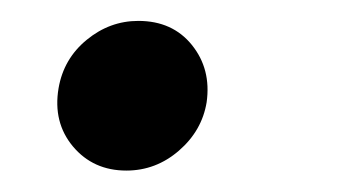

<svg xmlns="http://www.w3.org/2000/svg" viewBox="-20 -153 318 181"><path d="M99.1 7.8Q67.9 7.8 48.8 -14.9Q29.8 -37.6 35.2 -69.8Q40 -97.7 61.8 -115.5Q83.5 -133.3 110.4 -133.3Q142.6 -133.3 160.9 -110.6Q179.2 -87.9 174.8 -56.6Q170.4 -29.8 148.7 -11Q127 7.8 99.1 7.8Z"/></svg>

Font: Inter 20pt Medium
Style: Italic
Weight: 500
Italic angle: -9.3988°
Version: Version 4.001;git-66647c0bb